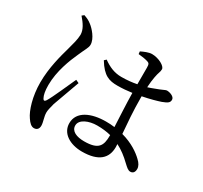

<svg xmlns="http://www.w3.org/2000/svg" viewBox="-161 -984 1322 1249"><g transform="rotate(30 500.0 -359.0)"><path d="M125 -747C158 -709 182 -674 182 -635C181 -599 170 -562 157 -514C140 -454 110 -348 110 -237C110 -132 139 -41 169 1C185 25 202 42 222 42C245 42 257 27 257 4C257 -23 242 -55 242 -87C242 -103 247 -124 256 -158C269 -194 309 -304 328 -357L304 -368C280 -317 226 -191 204 -157C195 -143 186 -144 180 -157C170 -176 164 -203 164 -249C164 -352 205 -455 232 -514C256 -570 271 -589 271 -612C271 -659 222 -711 199 -728C179 -744 165 -750 140 -759ZM675 -167V-163C675 -86 655 -47 548 -47C492 -47 447 -65 447 -108C447 -154 511 -179 571 -179C609 -179 644 -175 675 -167ZM572 -716C598 -714 623 -710 643 -704C658 -699 663 -694 663 -666V-542C628 -535 590 -531 548 -531C496 -531 453 -550 410 -581L396 -568C449 -481 493 -469 555 -469C590 -469 627 -472 663 -477C664 -396 670 -296 673 -226C653 -229 631 -230 608 -230C498 -230 406 -190 406 -102C406 -25 480 18 569 18C695 18 746 -35 746 -117L745 -140C785 -120 820 -93 854 -60C877 -39 890 -26 907 -26C927 -26 938 -40 938 -64C938 -83 927 -103 906 -122C875 -152 821 -191 740 -213C734 -285 726 -378 726 -478V-488C783 -499 832 -513 858 -522C894 -536 909 -544 909 -567C909 -590 874 -603 850 -603C841 -603 824 -591 773 -573C761 -568 746 -563 728 -557C730 -588 733 -616 737 -636C744 -677 753 -684 753 -706C753 -730 698 -760 648 -760C624 -760 592 -746 570 -735Z"/></g></svg>

Font: Noto Serif TC Medium
Style: Regular
Weight: 500
Designer: Ryoko NISHIZUKA 西塚涼子 (kana & ideographs); Frank Grießhammer (Latin, Greek & Cyrillic); Wenlong ZHANG 张文龙 (bopomofo); San
Foundry: Adobe
Version: Version 2.001;hotconv 1.1.0;makeotfexe 2.6.0